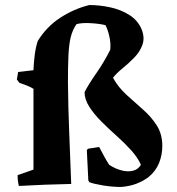

<svg xmlns="http://www.w3.org/2000/svg" viewBox="-20 -731 704 763"><path d="M462 12Q427 12 390 6Q353 0 335 -7L331 -14L325 -135L330 -140L374 -147Q384 -128 393.5 -110.5Q403 -93 414 -76Q441 -58 471 -52Q493 -48 510 -53Q529 -58 540 -76Q528 -104 502 -133Q476 -162 444 -190.5Q412 -219 383 -248Q354 -277 335 -306.5Q316 -336 316 -365Q332 -396 363 -440.5Q394 -485 418 -533Q421 -558 414.5 -586.5Q408 -615 399 -631Q375 -637 340 -639Q305 -641 284 -635Q268 -612 261 -583Q254 -554 252 -511Q250 -468 250 -404Q251 -299 255.5 -192.5Q260 -86 263 0Q212 1 159.5 3Q107 5 55 8Q50 -11 50 -35L113 -57V-378Q102 -385 87 -391Q72 -397 57 -402L47 -415L52 -445L113 -452Q114 -481 118 -512.5Q122 -544 130 -568Q165 -625 219.5 -660.5Q274 -696 335 -711Q375 -711 417.5 -702Q460 -693 494 -671.5Q528 -650 543 -614Q556 -581 546 -553Q536 -525 513.5 -502Q491 -479 467 -459.5Q443 -440 429 -422Q450 -384 483 -354Q516 -324 548.5 -295.5Q581 -267 603 -232.5Q625 -198 625 -151Q625 -115 612 -83Q599 -51 570 -27Q550 -12 523.5 -1.5Q497 9 462 12Z"/></svg>

Font: Labrada
Style: Bold
Weight: 700
Designer: Mercedes Jáuregui
Foundry: Omnibus-Type Team
Version: Version 1.000; ttfautohint (v1.8.4.7-5d5b)